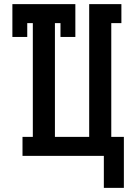

<svg xmlns="http://www.w3.org/2000/svg" viewBox="-20 -755 640 930"><path d="M483 155V0H89V-92H139V-643H112V-576H40V-735H345V-576H273V-643H246V-92H412V-735H568V-643H519V-92H580V155Z"/></svg>

Font: Iosevka Curly Slab SmBdEx
Style: Regular
Weight: 600
Width: 7
Monospace: yes
Designer: Belleve Invis
Foundry: Belleve Invis
Version: Version 11.1.0; ttfautohint (v1.8.3)